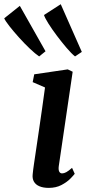

<svg xmlns="http://www.w3.org/2000/svg" viewBox="-104 -904 430 934"><path d="M133 10Q106.5 10 88 2.2Q69.5 -5.5 61 -20.5Q52.5 -35.5 55 -56.5Q57 -78 62 -111.2Q67 -144.5 73.2 -186.8Q79.5 -229 86.5 -277Q93.5 -325 100.8 -376.2Q108 -427.5 115 -478.5L55 -504.5L62.5 -542.5L225.5 -566.5L249.5 -555L182 -96.5Q179.5 -78.5 184 -69.5Q188.5 -60.5 198 -60.5Q207.5 -60.5 218.5 -66.5Q229.5 -72.5 246.5 -87.5L259.5 -58.5Q254 -51 237.8 -34.5Q221.5 -18 195 -4Q168.5 10 133 10ZM86.5 -629.5Q68.5 -641.5 42 -666.5Q15.5 -691.5 -11.2 -721.2Q-38 -751 -58 -776.5Q-78 -802 -83.5 -815L-7.5 -875.5L117.5 -654.5ZM261 -629.5Q244 -643 220.2 -670.8Q196.5 -698.5 172.5 -730.5Q148.5 -762.5 131.2 -790Q114 -817.5 110 -831L191.5 -883.5L294 -651.5Z"/></svg>

Font: Merriweather 20pt SemiBold
Style: Italic
Weight: 600
Italic angle: -7.8°
Version: Version 2.101